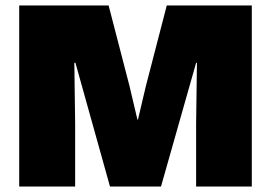

<svg xmlns="http://www.w3.org/2000/svg" viewBox="-20 -680 988 700"><path d="M898 0H695V-229L698 -451H695L567 0H381L255 -451H251L254 -229V0H50V-660H376L452 -367L481 -244H483L512 -367L588 -660H898Z"/></svg>

Font: Work Sans Black
Style: Regular
Weight: 900
Designer: Wei Huang
Foundry: Wei Huang
Version: Version 1.500